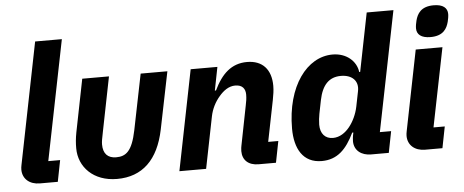

<svg xmlns="http://www.w3.org/2000/svg" viewBox="-50 -868 2423 1002"><g transform="rotate(-5 1161.0 -367.5)"><path d="M216 0 238 -112H176L302 -740H162L35 -105C33 -95 32 -88 32 -80C32 -32 68 0 122 0Z M530 -525H390L335 -249C329 -217 327 -194 327 -166C327 -68 402 12 526 12C659 12 743 -69 775 -225L836 -525H696L637 -233C615 -125 582 -101 531 -101C487 -101 463 -126 463 -174C463 -190 466 -204 473 -239Z M993 0 1047 -270C1055 -310 1073 -344 1097 -372C1120 -399 1148 -420 1182 -420C1220 -420 1235 -398 1235 -368C1235 -348 1232 -331 1228 -312L1187 -104C1186 -99 1184 -88 1184 -76C1184 -29 1215 0 1268 0H1359L1381 -112H1328L1371 -327C1376 -354 1380 -376 1380 -401C1380 -487 1335 -537 1254 -537C1172 -537 1120 -487 1080 -403H1074L1098 -525H958L853 0Z M1950 0 1972 -112H1913L2039 -740H1899L1838 -434H1833C1826 -491 1775 -537 1702 -537C1568 -537 1458 -393 1458 -170C1458 -65 1500 12 1598 12C1680 12 1728 -37 1769 -122H1775L1772 -107C1771 -102 1769 -88 1769 -77C1769 -28 1807 0 1857 0ZM1667 -103C1626 -103 1601 -131 1601 -178C1601 -194 1604 -221 1607 -235L1621 -305C1637 -384 1674 -422 1736 -422C1794 -422 1829 -388 1818 -335L1802 -255C1794 -216 1776 -178 1754 -151C1733 -125 1703 -103 1667 -103Z M2220 -583C2287 -583 2307 -620 2316 -655C2319 -667 2322 -683 2322 -695C2322 -727 2299 -747 2250 -747C2183 -747 2163 -710 2154 -675C2151 -663 2148 -647 2148 -635C2148 -603 2171 -583 2220 -583ZM2231 0 2253 -112H2194L2277 -525H2137L2053 -105C2051 -95 2050 -88 2050 -80C2050 -32 2086 0 2140 0Z"/></g></svg>

Font: Braiins Sans
Style: Bold Italic
Weight: 700
Italic angle: -11.31°
Designer: Mike Abbink, Paul van der Laan, Pieter van Rosmalen, Jiri Chlebus, Lubos Buracinsky
Foundry: Bold Monday, Sudetype
Version: Version 1.000;hotconv 1.0.109;makeotfexe 2.5.65596